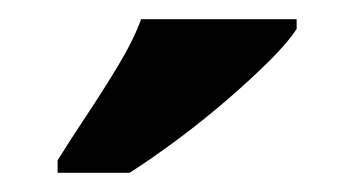

<svg xmlns="http://www.w3.org/2000/svg" viewBox="-20 -786 369 200"><path d="M40 -619Q53 -640 70 -665.5Q87 -691 103 -717.5Q119 -744 127 -766H289V-756Q281 -743 261.5 -723.5Q242 -704 216.5 -682Q191 -660 164 -640Q137 -620 115 -606H40Z"/></svg>

Font: Noto Serif Thai ExtraCondensed Black
Style: Regular
Weight: 900
Width: 2
Designer: Monotype Design Team
Foundry: Monotype Imaging Inc.
Version: Version 2.002; ttfautohint (v1.8.4.7-5d5b)